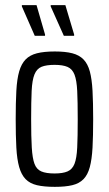

<svg xmlns="http://www.w3.org/2000/svg" viewBox="-20 -718 423 746"><path d="M193 8Q151 8 123.5 1.5Q96 -5 79.5 -22Q63 -39 54.5 -69Q46 -99 43.5 -144.5Q41 -190 41 -255Q41 -319 43.5 -365Q46 -411 54.5 -440.5Q63 -470 79.5 -487Q96 -504 123.5 -511Q151 -518 193 -518Q234 -518 261 -511Q288 -504 304.5 -487Q321 -470 329 -440.5Q337 -411 339.5 -365Q342 -319 342 -255Q342 -190 339.5 -144.5Q337 -99 329 -69Q321 -39 304.5 -22Q288 -5 261 1.5Q234 8 193 8ZM192 -44Q224 -44 242.5 -52Q261 -60 269.5 -81.5Q278 -103 280 -145Q282 -187 282 -255Q282 -323 280 -364.5Q278 -406 269.5 -428Q261 -450 242.5 -458Q224 -466 192 -466Q160 -466 141.5 -458.5Q123 -451 114 -429Q105 -407 103 -365Q101 -323 101 -255Q101 -186 103.5 -144.5Q106 -103 114 -81.5Q122 -60 140.5 -52Q159 -44 192 -44ZM268 -579H228L177 -693V-698H234L268 -584ZM155 -579H115L65 -693V-698H122L155 -584Z"/></svg>

Font: Saira ExtraCondensed
Style: Regular
Weight: 400
Width: 2
Designer: Hector Gatti with collaboration of the Omnibus-Type team
Foundry: Omnibus-Type
Version: Version 1.101